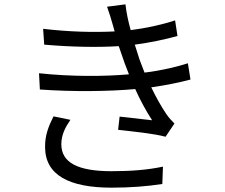

<svg xmlns="http://www.w3.org/2000/svg" viewBox="-20 -818 1040 886"><path d="M305 -265 227 -281C205 -237 187 -195 188 -138C189 -10 299 48 495 48C580 48 659 42 729 31L732 -49C660 -34 587 -28 494 -28C337 -28 263 -69 263 -152C263 -196 281 -230 305 -265ZM502 -698 509 -673C413 -668 299 -671 179 -685L184 -612C309 -601 432 -599 528 -605L555 -527L575 -475C462 -465 310 -464 160 -480L164 -405C318 -394 482 -396 604 -407C626 -358 652 -309 682 -263C650 -267 585 -274 532 -280L525 -219C594 -211 688 -202 744 -187L785 -248C771 -262 759 -275 748 -291C722 -329 699 -372 678 -415C748 -425 811 -438 859 -451L847 -526C800 -511 730 -493 647 -483L624 -543L602 -612C671 -621 742 -636 799 -652L788 -724C724 -703 654 -688 583 -679C572 -719 563 -760 559 -798L474 -787C484 -759 494 -728 502 -698Z"/></svg>

Font: ChiuKong Gothic CL
Style: Regular
Weight: 400
Designer: Ryoko NISHIZUKA 西塚涼子 (kana, bopomofo & ideographs); Paul D. Hunt (Latin, Greek & Cyrillic); Sandoll Communications 산돌커뮤니
Foundry: Adobe
Version: Version 1.300